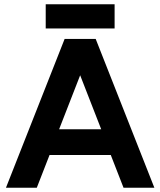

<svg xmlns="http://www.w3.org/2000/svg" viewBox="-20 -883 754 903"><path d="M8 0 284 -700H430L706 0H561L501 -154H213L153 0ZM258 -275H456L357 -529ZM195 -749V-863H519V-749Z"/></svg>

Font: Figtree Light
Style: Bold
Weight: 700
Version: Version 2.002